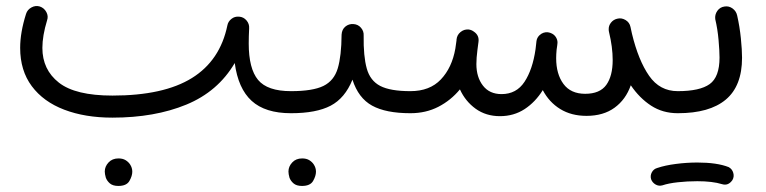

<svg xmlns="http://www.w3.org/2000/svg" viewBox="-20 -361 2542 637"><path d="M46.9 -202.1Q46.9 -253.4 66.4 -314.9Q70.8 -329.1 84.5 -336.4Q98.1 -343.8 112.3 -339.4Q126.5 -334.5 133.8 -321Q141.1 -307.6 136.2 -293.5Q120.6 -242.2 120.6 -202.1Q120.6 -129.9 175.3 -86.9Q230 -43.9 353 -43.9Q522.9 -43.9 616.7 -102.1Q710.4 -160.2 734.4 -276.9Q736.8 -289.6 747.8 -298.3Q758.8 -307.1 773.4 -305.7Q788.1 -304.7 797.9 -293.2Q807.6 -281.7 806.6 -267.1Q805.2 -240.2 805.2 -216.8Q805.2 -133.3 836.2 -95.9Q867.2 -58.6 945.3 -58.6H945.8Q961.4 -58.6 971.7 -48.1Q981.9 -37.6 981.9 -22Q981.9 -6.8 971.7 3.9Q961.4 14.6 945.8 14.6H945.3Q859.9 14.6 814.9 -26.4Q770 -67.4 758.8 -151.9Q703.1 -57.1 598.1 -13.9Q493.2 29.3 353 29.3Q262.2 29.3 193.1 2.9Q124 -23.4 85.4 -75.2Q46.9 -127 46.9 -202.1ZM327.6 208Q327.6 191.4 340.1 178Q352.5 164.6 373 164.6Q387.2 164.6 396.7 170.4Q406.2 176.3 411.6 184.6Q418.9 195.8 418.9 208.5Q418.9 222.7 409.4 239.3Q399.9 255.9 372.6 255.9Q354.5 255.9 344.7 247.6Q335 239.3 331.1 228.5Q327.6 216.3 327.6 208Z M908.7 -22Q908.7 -37.6 919.7 -48.1Q930.7 -58.6 945.8 -58.6Q1017.6 -58.6 1053 -75.9Q1088.4 -93.3 1100.6 -134.3Q1112.8 -175.3 1113.3 -246.1Q1114.3 -263.2 1125.7 -272.7Q1137.2 -282.2 1152.3 -281.2Q1168 -280.3 1177.7 -268.8Q1187.5 -257.3 1186.5 -242.7Q1185.5 -174.3 1196.8 -133.8Q1208 -93.3 1241.5 -75.9Q1274.9 -58.6 1341.3 -58.6H1341.8Q1357.4 -58.6 1367.7 -48.1Q1377.9 -37.6 1377.9 -22Q1377.9 -6.8 1367.7 3.9Q1357.4 14.6 1341.8 14.6H1341.3Q1260.3 14.6 1214.6 -10.5Q1168.9 -35.6 1149.4 -96.7Q1124.5 -35.2 1076.9 -10.3Q1029.3 14.6 945.8 14.6Q930.7 14.6 919.7 3.9Q908.7 -6.8 908.7 -22ZM937 208Q937 191.4 949.5 178Q961.9 164.6 982.4 164.6Q996.6 164.6 1006.1 170.4Q1015.6 176.3 1021 184.6Q1028.3 195.8 1028.3 208.5Q1028.3 222.7 1018.8 239.3Q1009.3 255.9 981.9 255.9Q963.9 255.9 954.1 247.6Q944.3 239.3 940.4 228.5Q937 216.3 937 208Z M1305.2 -22Q1305.2 -37.6 1315.9 -48.1Q1326.7 -58.6 1341.8 -58.6Q1405.8 -58.6 1442.6 -97.4Q1479.5 -136.2 1490.7 -199.7Q1492.2 -210.9 1494.6 -227.1V-229.5Q1496.1 -245.1 1507.8 -254.6Q1519.5 -264.2 1534.2 -263.2Q1543.9 -262.2 1551.8 -256.3Q1570.8 -243.7 1567.4 -221.2L1566.9 -217.8Q1565.9 -206.5 1564 -195.3Q1560.5 -168.9 1560.5 -148.4Q1560.5 -105 1582.3 -76.9Q1604 -48.8 1644 -48.8Q1693.4 -48.8 1720.2 -89.6Q1747.1 -130.4 1756.8 -197.8Q1757.8 -209 1759.8 -224.1Q1761.2 -235.4 1769 -243.2Q1770 -244.1 1770.5 -244.6Q1770.5 -244.6 1770.5 -244.6Q1782.2 -255.4 1797.9 -253.9Q1805.2 -252.9 1811.5 -249.5Q1820.8 -244.6 1825.9 -234.9Q1831.1 -225.1 1829.1 -213.9Q1828.6 -211.4 1828.6 -209.5Q1827.6 -202.6 1826.7 -196.3Q1825.2 -180.7 1825.2 -168Q1825.2 -115.2 1849.4 -82.5Q1873.5 -49.8 1921.4 -49.8Q1970.2 -49.8 1991.5 -79.3Q2012.7 -108.9 2012.7 -161.6Q2012.7 -204.6 2000.5 -254.9Q1999.5 -258.8 1999.5 -263.2Q1999 -275.9 2007.1 -285.9Q2015.1 -295.9 2027.3 -298.8Q2041.5 -302.7 2055.2 -294.7Q2068.8 -286.6 2071.8 -271.5Q2074.7 -259.3 2076.7 -249Q2098.1 -160.6 2133.5 -109.6Q2168.9 -58.6 2228.5 -58.6H2229Q2244.6 -58.6 2254.9 -48.1Q2265.1 -37.6 2265.1 -22Q2265.1 -6.8 2254.9 3.9Q2244.6 14.6 2229 14.6H2228.5Q2178.7 14.6 2140.1 -10.5Q2101.6 -35.6 2072.8 -78.1Q2056.2 -30.8 2019 -3.7Q1981.9 23.4 1925.8 23.4Q1875.5 23.4 1838.6 0.7Q1801.8 -22 1780.8 -62Q1756.3 -22.5 1720.5 1Q1684.6 24.4 1638.7 24.4Q1592.3 24.4 1558.1 -0.2Q1523.9 -24.9 1505.9 -64.5Q1476.1 -28.3 1434.6 -6.8Q1393.1 14.6 1341.8 14.6Q1326.7 14.6 1315.9 3.9Q1305.2 -6.8 1305.2 -22Z M2192.4 -22Q2192.4 -37.6 2203.1 -48.1Q2213.9 -58.6 2229 -58.6Q2301.8 -58.6 2334.5 -82Q2367.2 -105.5 2367.2 -169.9Q2367.2 -191.4 2364 -228Q2360.8 -264.6 2353 -297.4Q2351.1 -312.5 2359.9 -325Q2368.7 -337.4 2383.8 -339.4Q2398.4 -341.8 2410.6 -332.8Q2422.9 -323.7 2425.8 -309.1Q2434.1 -272.5 2438 -233.9Q2441.9 -195.3 2441.9 -169.4Q2441.9 -75.7 2387.9 -30.5Q2334 14.6 2229 14.6Q2213.9 14.6 2203.1 3.9Q2192.4 -6.8 2192.4 -22ZM2140.1 233.4Q2136.7 221.7 2142.6 210.7Q2148.4 199.7 2160.6 196.3Q2186.5 187.5 2222.4 182.9Q2258.3 178.2 2293.5 178.2Q2358.9 178.2 2397.5 193.4Q2409.2 199.7 2412.8 212.6Q2416.5 225.6 2409.7 236.8Q2396 256.3 2375.5 250Q2343.8 240.2 2293.5 240.2Q2259.8 240.2 2228.8 243.7Q2197.8 247.1 2177.7 253.9Q2165.5 257.3 2154.8 251Q2144 244.6 2140.1 233.4Z"/></svg>

Font: Mikhak Regular
Style: Regular
Weight: 400
Designer: Amin Abedi
Version: Version 3.3